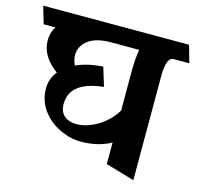

<svg xmlns="http://www.w3.org/2000/svg" viewBox="-115 -682 871 838"><g transform="rotate(15 320.5 -263.0)"><path d="M590 -502Q557 -502 557 -415V54L427 16V-81Q367 -49 292 -49Q244 -49 195.5 -72Q147 -95 116 -137.5Q85 -180 85 -235Q85 -279 113 -313Q38 -368 38 -439Q38 -475 56 -502H3L-20 -580H639L661 -502ZM434 -502H308Q240 -502 205 -475.5Q170 -449 170 -408Q170 -387 181 -363Q230 -386 302 -391L328 -306Q177 -290 177 -189Q177 -154 198 -136Q219 -118 253 -118Q299 -118 348.5 -147.5Q398 -177 427 -226V-404Q427 -455 434 -502Z"/></g></svg>

Font: Sumana
Style: Bold
Weight: 700
Designer: Cyreal, Alexei Vanyashin (Devanagari), Olga Karpushina (Latin)
Foundry: Cyreal
Version: Version 1.015;PS 001.015;hotconv 1.0.70;makeotf.lib2.5.58329